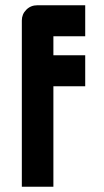

<svg xmlns="http://www.w3.org/2000/svg" viewBox="-20 -710 396 730"><path d="M304 -690V-572H183V-500H304V-382H183V0H63V-632Q63 -656 80 -673Q97 -690 122 -690Z"/></svg>

Font: Tschichold
Style: Bold
Weight: 700
Designer: Peter Wiegel
Foundry: Peter Wiegel
Version: Version 1.000; ttfautohint (v1.3)